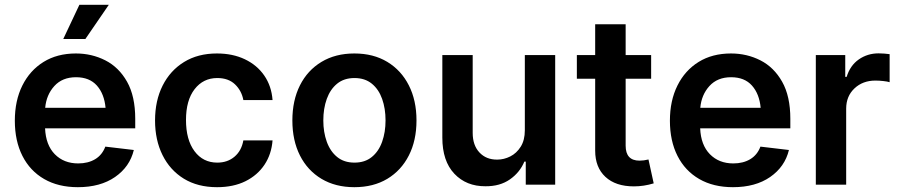

<svg xmlns="http://www.w3.org/2000/svg" viewBox="-20 -778 3788 809"><path d="M308.1 10.7Q225.6 10.7 166 -23.7Q106.4 -58.1 74.5 -121.1Q42.5 -184.1 42.5 -269.5Q42.5 -354 74.2 -417.7Q106 -481.4 163.6 -517.1Q221.2 -552.7 299.8 -552.7Q366.7 -552.7 423.8 -523.7Q481 -494.6 515.4 -433.6Q549.8 -372.6 549.8 -277.3V-237.3H169.9Q172.9 -167 210.9 -128.2Q249 -89.4 309.6 -89.4Q351.1 -89.4 380.9 -107.2Q410.6 -125 423.8 -160.2L543.9 -146Q526.9 -75.2 464.8 -32.2Q402.8 10.7 308.1 10.7ZM170.4 -323.7H424.8Q419.4 -382.3 388.2 -417.5Q356.9 -452.6 300.3 -452.6Q242.7 -452.6 209 -415.5Q175.3 -378.4 170.4 -323.7ZM246.6 -613.8 314.5 -757.8H438.5L339.8 -613.8Z M894.5 10.7Q813 10.7 754.6 -25.1Q696.3 -61 664.8 -124.5Q633.3 -188 633.3 -270.5Q633.3 -354 665.3 -417.5Q697.3 -481 755.6 -516.8Q814 -552.7 894 -552.7Q960.4 -552.7 1011.7 -528.3Q1063 -503.9 1093.5 -459.7Q1124 -415.5 1128.4 -356.4H1005.4Q998 -396 970.2 -422.6Q942.4 -449.2 895.5 -449.2Q836.4 -449.2 800 -402.3Q763.7 -355.5 763.7 -272.5Q763.7 -189 799.6 -140.9Q835.4 -92.8 895.5 -92.8Q938.5 -92.8 968 -117.7Q997.6 -142.6 1005.4 -186.5H1128.4Q1124 -128.4 1094.5 -84Q1064.9 -39.6 1014.2 -14.4Q963.4 10.7 894.5 10.7Z M1473.1 10.7Q1393.6 10.7 1334.7 -24.4Q1275.9 -59.6 1243.9 -122.8Q1211.9 -186 1211.9 -270.5Q1211.9 -355 1243.9 -418.5Q1275.9 -481.9 1334.7 -517.3Q1393.6 -552.7 1473.1 -552.7Q1553.2 -552.7 1611.8 -517.3Q1670.4 -481.9 1702.6 -418.5Q1734.9 -355 1734.9 -270.5Q1734.9 -186 1702.6 -122.8Q1670.4 -59.6 1611.8 -24.4Q1553.2 10.7 1473.1 10.7ZM1473.6 -92.8Q1517.6 -92.8 1546.6 -116.5Q1575.7 -140.1 1590.1 -180.7Q1604.5 -221.2 1604.5 -270.5Q1604.5 -320.8 1590.1 -361.3Q1575.7 -401.9 1546.6 -425.5Q1517.6 -449.2 1473.6 -449.2Q1429.7 -449.2 1400.6 -425.5Q1371.6 -401.9 1356.9 -361.3Q1342.3 -320.8 1342.3 -270.5Q1342.3 -221.2 1356.9 -180.7Q1371.6 -140.1 1400.6 -116.5Q1429.7 -92.8 1473.6 -92.8Z M2191.4 -229V-545.9H2319.3V0H2195.3V-97.2H2189.5Q2170.4 -51.3 2128.4 -22Q2086.4 7.3 2025.4 6.8Q1944.8 7.3 1894.3 -46.1Q1843.8 -99.6 1843.8 -198.2V-545.9H1971.7V-217.8Q1971.7 -166 2000.2 -135.5Q2028.8 -105 2075.2 -105.5Q2103.5 -105.5 2130.1 -118.9Q2156.7 -132.3 2174.1 -159.9Q2191.4 -187.5 2191.4 -229Z M2723.6 -545.9V-446.3H2616.2V-164.1Q2616.2 -101.1 2674.8 -101.1Q2692.4 -101.1 2712.4 -106L2734.4 -5.4Q2692.9 7.3 2650.9 7.3Q2574.2 7.3 2531 -32.7Q2487.8 -72.8 2487.8 -143.1V-446.3H2410.6V-545.9H2487.8V-675.8H2616.2V-545.9Z M3068.4 10.7Q2985.8 10.7 2926.3 -23.7Q2866.7 -58.1 2834.7 -121.1Q2802.7 -184.1 2802.7 -269.5Q2802.7 -354 2834.5 -417.7Q2866.2 -481.4 2923.8 -517.1Q2981.4 -552.7 3060.1 -552.7Q3127 -552.7 3184.1 -523.7Q3241.2 -494.6 3275.6 -433.6Q3310.1 -372.6 3310.1 -277.3V-237.3H2930.2Q2933.1 -167 2971.2 -128.2Q3009.3 -89.4 3069.8 -89.4Q3111.3 -89.4 3141.1 -107.2Q3170.9 -125 3184.1 -160.2L3304.2 -146Q3287.1 -75.2 3225.1 -32.2Q3163.1 10.7 3068.4 10.7ZM2930.7 -323.7H3185.1Q3179.7 -382.3 3148.4 -417.5Q3117.2 -452.6 3060.5 -452.6Q3002.9 -452.6 2969.2 -415.5Q2935.5 -378.4 2930.7 -323.7Z M3417.5 0V-545.9H3541.5V-454.1H3547.4Q3562 -502 3598.6 -527.6Q3635.3 -553.2 3682.1 -553.2Q3692.9 -553.2 3706.1 -552.2Q3719.2 -551.3 3728.5 -549.8V-431.6Q3719.7 -434.6 3702.1 -436.5Q3684.6 -438.5 3668.5 -438.5Q3615.2 -438.5 3580.3 -405.5Q3545.4 -372.6 3545.4 -320.3V0Z"/></svg>

Font: Inter Semi Bold
Style: Regular
Weight: 600
Designer: Rasmus Andersson
Foundry: rsms
Version: Version 4.000;git-e0f93cc